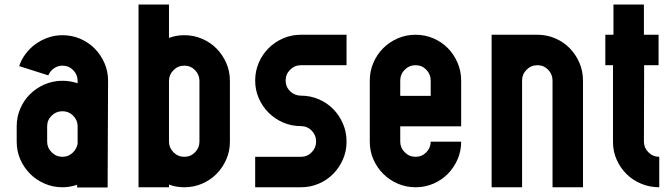

<svg xmlns="http://www.w3.org/2000/svg" viewBox="-20 -830 2975 851"><path d="M65 -537Q75 -567 94 -592Q113 -617 138 -635Q163 -653 193.5 -663.5Q224 -674 257 -674Q299 -674 336 -658Q373 -642 400 -614.5Q427 -587 443 -550.5Q459 -514 459 -472L457 1H322V-11Q289 0 257 0Q215 0 178 -16Q141 -32 113.5 -59.5Q86 -87 70 -123.5Q54 -160 54 -202V-270Q54 -312 70 -349Q86 -386 113.5 -413Q141 -440 178 -456Q215 -472 257 -472Q291 -472 324 -461V-472Q324 -499 304.5 -519Q285 -539 257 -539Q236 -539 219 -527Q202 -515 194 -496ZM189 -202Q189 -175 209 -155Q229 -135 257 -135Q282 -135 300.5 -151.5Q319 -168 324 -192V-270V-273Q323 -299 303.5 -318Q284 -337 257 -337Q229 -337 209 -317.5Q189 -298 189 -270Z M594 -810H729V-662Q760 -674 797 -674Q839 -674 876 -658Q913 -642 940 -614.5Q967 -587 983 -550.5Q999 -514 999 -472V-202Q999 -160 983 -123.5Q967 -87 940 -59.5Q913 -32 876 -16Q839 0 797 0Q760 0 729 -12V0H594ZM729 -202Q729 -175 749 -155Q769 -135 797 -135Q825 -135 844.5 -155Q864 -175 864 -202V-472Q864 -499 844.5 -519Q825 -539 797 -539Q769 -539 749 -519Q729 -499 729 -472Z M1111 -473Q1111 -515 1127 -552Q1143 -589 1170.5 -616.5Q1198 -644 1235 -660Q1272 -676 1314 -676H1516V-541H1314Q1286 -541 1266 -521Q1246 -501 1246 -473Q1246 -445 1266 -425.5Q1286 -406 1314 -406Q1356 -406 1393 -390Q1430 -374 1457 -346.5Q1484 -319 1500 -282Q1516 -245 1516 -203V-202Q1516 -160 1500 -123.5Q1484 -87 1457 -59.5Q1430 -32 1393 -16Q1356 0 1314 0H1111V-135H1314Q1342 -135 1361.5 -155Q1381 -175 1381 -202V-203Q1381 -231 1361.5 -251Q1342 -271 1314 -271Q1272 -271 1235 -287Q1198 -303 1170.5 -330.5Q1143 -358 1127 -394.5Q1111 -431 1111 -473Z M2024 -270H1754V-202Q1754 -175 1774 -155Q1794 -135 1822 -135Q1850 -135 1869.5 -155Q1889 -175 1889 -202H2024Q2024 -160 2008 -123.5Q1992 -87 1965 -59.5Q1938 -32 1901 -16Q1864 0 1822 0Q1780 0 1743 -16Q1706 -32 1678.5 -59.5Q1651 -87 1635 -123.5Q1619 -160 1619 -202V-473Q1619 -515 1635 -552Q1651 -589 1678.5 -616.5Q1706 -644 1743 -660Q1780 -676 1822 -676Q1864 -676 1901 -660Q1938 -644 1965 -616.5Q1992 -589 2008 -552Q2024 -515 2024 -473ZM1889 -473Q1889 -501 1869.5 -521Q1850 -541 1822 -541Q1794 -541 1774 -521Q1754 -501 1754 -473V-405H1889Z M2362 -676Q2404 -676 2441 -660Q2478 -644 2505 -616.5Q2532 -589 2548 -552Q2564 -515 2564 -473V0H2429V-473Q2429 -501 2409.5 -521Q2390 -541 2362 -541Q2334 -541 2314 -521Q2294 -501 2294 -473V0H2159V-676Z M2697 -541H2663V-676H2699V-810H2834V-676H2899V-541H2835L2834 -202Q2834 -175 2854 -155Q2874 -135 2902 -135V0Q2860 0 2822.5 -15.5Q2785 -31 2757.5 -58Q2730 -85 2713.5 -121.5Q2697 -158 2697 -200Z"/></svg>

Font: Transit CAT
Style: Regular
Weight: 400
Designer: Peter Wiegel
Foundry: Peter Wiegel
Version: 1.000